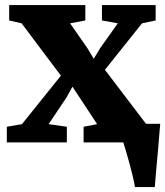

<svg xmlns="http://www.w3.org/2000/svg" viewBox="-20 -574 666 774"><path d="M524 180Q522 165.5 515.8 139.2Q509.5 113 501.8 84.2Q494 55.5 487 32.2Q480 9 477 0L442.5 -75H626Q624.5 -62 622.5 -36Q620.5 -10 617.8 22.2Q615 54.5 612 86.2Q609 118 607 143.5Q605 169 604 180ZM68.5 -73.5 225.5 -269 67 -480 17 -491.5V-553.5H324V-491.5L262.5 -480L332.5 -379.5L358 -337L383.5 -379.5L455 -480L391 -491.5V-553.5H607.5V-491.5L552.5 -480L403 -292.5L570 -73L619.5 -63V0H317V-63L371.5 -73.5L301.5 -180L272 -224.5L248 -181L176 -73.5L249.5 -63V0H7.5V-63Z"/></svg>

Font: Merriweather 24pt Black
Style: Regular
Weight: 900
Designer: Eben Sorkin
Foundry: Eben Sorkin
Version: Version 2.100